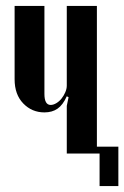

<svg xmlns="http://www.w3.org/2000/svg" viewBox="-20 -515 417 644"><path d="M204 -192Q191 -163 173 -150.5Q155 -138 129 -138Q87 -138 58 -168Q29 -198 29 -249V-495H129V-200Q129 -163 150 -163Q159 -163 169 -169Q179 -175 186.5 -184.5Q194 -194 199 -205.5Q204 -217 204 -228V-495H305V0H204V-160L210 -189ZM290 -23H377V109H314V0H290Z"/></svg>

Font: Moniqa Extra Bold Narrow Heading
Style: Regular
Weight: 800
Width: 4
Designer: Rajesh Rajput
Foundry: Rajesh Rajput
Version: Version 1.000;December 15, 2022;FontCreator 14.0.0.2794 32-b